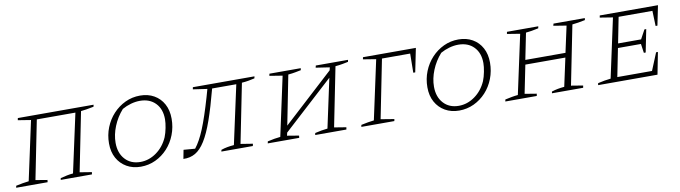

<svg xmlns="http://www.w3.org/2000/svg" viewBox="-31 -986 5154 1455"><g transform="rotate(-10 2546.5 -259.0)"><path d="M252 -483 162 -32 252 -17 250 0H8L11 -15Q40 -21 64 -25.5Q88 -30 110 -32L208 -486L109 -502L112 -518H695L692 -503Q656 -496 635.5 -492.5Q615 -489 593 -487L502 -32L594 -17L591 0H351L353 -13Q378 -20 402.5 -25Q427 -30 451 -32L549 -483Z M967 7Q906 7 859 -20Q812 -47 785.5 -95Q759 -143 759 -208Q759 -273 782 -330.5Q805 -388 845.5 -431.5Q886 -475 939 -500Q992 -525 1053 -525Q1114 -525 1160.5 -498.5Q1207 -472 1233 -424Q1259 -376 1259 -311Q1259 -246 1236.5 -188Q1214 -130 1174 -86.5Q1134 -43 1081 -18Q1028 7 967 7ZM970 -29Q1036 -29 1093.5 -70Q1151 -111 1182 -181Q1194 -211 1201.5 -249.5Q1209 -288 1209 -316Q1209 -394 1164.5 -440Q1120 -486 1045 -486Q1011 -486 975.5 -476Q940 -466 908 -448Q861 -395 835 -330.5Q809 -266 809 -204Q809 -125 853 -77Q897 -29 970 -29Z M1294 5 1307 -63 1395 -56Q1434 -105 1469.5 -191.5Q1505 -278 1548 -426L1565 -486L1456 -502L1459 -518H1933L1930 -503Q1909 -498 1884.5 -493.5Q1860 -489 1831 -487L1740 -32L1833 -17L1829 0H1587L1590 -13Q1613 -21 1637.5 -25.5Q1662 -30 1689 -32L1787 -483H1601Q1564 -342 1530.5 -247Q1497 -152 1462 -96Q1427 -40 1386.5 -16.5Q1346 7 1294 5Z M1944 0 1947 -15Q2002 -28 2046 -32L2144 -486L2045 -502L2048 -518H2289L2287 -503Q2266 -499 2243.5 -494.5Q2221 -490 2188 -487L2113 -107L2502 -464L2507 -486L2401 -502L2405 -518H2653L2650 -503Q2630 -499 2607 -494.5Q2584 -490 2551 -487L2460 -32L2552 -17L2549 0H2309L2312 -15Q2337 -21 2361.5 -25.5Q2386 -30 2409 -32L2490 -409L2103 -55L2098 -32L2188 -17L2186 0Z M3175 -518 3138 -336H3123L3125 -483H2908L2818 -32L2921 -15L2918 0H2664L2667 -15Q2696 -21 2720 -25.5Q2744 -30 2766 -32L2864 -486L2765 -502L2768 -518Z M3417 7Q3356 7 3309 -20Q3262 -47 3235.5 -95Q3209 -143 3209 -208Q3209 -273 3232 -330.5Q3255 -388 3295.5 -431.5Q3336 -475 3389 -500Q3442 -525 3503 -525Q3564 -525 3610.5 -498.5Q3657 -472 3683 -424Q3709 -376 3709 -311Q3709 -246 3686.5 -188Q3664 -130 3624 -86.5Q3584 -43 3531 -18Q3478 7 3417 7ZM3420 -29Q3486 -29 3543.5 -70Q3601 -111 3632 -181Q3644 -211 3651.5 -249.5Q3659 -288 3659 -316Q3659 -394 3614.5 -440Q3570 -486 3495 -486Q3461 -486 3425.5 -476Q3390 -466 3358 -448Q3311 -395 3285 -330.5Q3259 -266 3259 -204Q3259 -125 3303 -77Q3347 -29 3420 -29Z M3772 0 3775 -15Q3802 -21 3826.5 -25.5Q3851 -30 3874 -32L3972 -486L3873 -502L3876 -518H4117L4114 -503Q4080 -496 4060.5 -492.5Q4041 -489 4017 -487L3976 -284H4285L4329 -486L4230 -502L4234 -518H4475L4473 -503Q4442 -497 4420 -493Q4398 -489 4374 -487L4283 -32L4374 -17L4371 0H4131L4133 -13Q4157 -21 4182 -25.5Q4207 -30 4231 -32L4278 -249H3970L3926 -32L4017 -17L4014 0Z M4486 0 4489 -15Q4515 -21 4540 -25.5Q4565 -30 4588 -32L4686 -486L4587 -502L4590 -518H5038L5007 -366H4993L4989 -483H4729L4690 -285H4867L4905 -355H4919L4884 -181H4870L4860 -251H4683L4640 -35H4907L4962 -169H4976L4943 0Z"/></g></svg>

Font: Piazzolla SC ExtraLight
Style: Italic
Weight: 200
Italic angle: -11.3°
Designer: Juan Pablo del Peral
Foundry: Huerta Tipografica
Version: Version 1.330